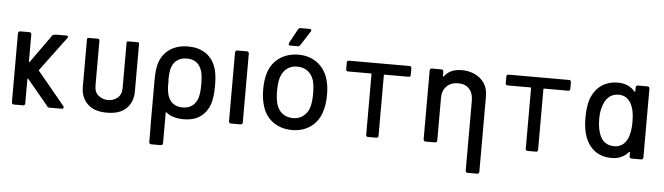

<svg xmlns="http://www.w3.org/2000/svg" viewBox="-52 -918 4610 1333"><g transform="rotate(5 2252.5 -252.0)"><path d="M43 -15V-495Q43 -502 47 -506Q51 -510 58 -510H121Q128 -510 132 -506Q136 -502 136 -495V-307Q136 -304 138 -303Q140 -302 142 -305L282 -501Q289 -509 323 -509H379Q391 -509 391 -501Q391 -496 387 -491L212 -256Q209 -253 211 -249L402 -18L404 -10Q404 0 391 0H305Q292 0 288 -11L143 -185Q142 -187 139.5 -187.5Q137 -188 136 -186V-15Q136 -8 132 -4Q128 0 121 0H58Q51 0 47 -4Q43 -8 43 -15Z M524 -161V-495Q524 -500 526.5 -503Q529 -506 534 -506H600Q605 -506 608 -503Q611 -500 611 -495V-180Q611 -134 640 -111Q669 -88 706 -88Q743 -88 771.5 -111Q800 -134 800 -180V-495Q800 -500 803 -503Q806 -506 811 -506H877Q882 -506 884.5 -503Q887 -500 887 -495V-161Q887 -114 866 -77Q845 -40 806 -20Q767 0 706 0Q645 0 606 -20Q567 -40 545.5 -77Q524 -114 524 -161Z M1113 -219Q1116 -167 1128 -142Q1141 -113 1166 -97.5Q1191 -82 1226 -82Q1295 -82 1324 -140Q1342 -172 1342 -252Q1342 -328 1327 -359Q1300 -423 1227 -423Q1190 -423 1164 -406.5Q1138 -390 1125 -358Q1113 -331 1112 -269Q1113 -266 1113 -263ZM1017 80Q1016 70 1016 58V-250Q1016 -335 1031 -377Q1052 -439 1103.5 -473Q1155 -507 1229 -507Q1298 -507 1346.5 -476.5Q1395 -446 1418 -389Q1438 -343 1438 -252Q1438 -148 1410 -95Q1360 -1 1242 -1Q1161 -1 1118 -38Q1116 -40 1114 -40L1113 -39V177Q1113 184 1109 188Q1105 192 1098 192H1032Q1025 192 1021 188Q1017 184 1017 177Z M1556 -15V-494Q1556 -501 1560 -505Q1564 -509 1571 -509H1637Q1644 -509 1648 -505Q1652 -501 1652 -494V-15Q1652 -8 1648 -4Q1644 0 1637 0H1571Q1564 0 1560 -4Q1556 -8 1556 -15Z M1791 -134Q1773 -188 1773 -256Q1773 -327 1790 -376Q1812 -442 1867 -479.5Q1922 -517 1998 -517Q2070 -517 2123.5 -479.5Q2177 -442 2200 -377Q2218 -326 2218 -257Q2218 -187 2200 -134Q2178 -67 2124 -29.5Q2070 8 1997 8Q1922 8 1867.5 -29.5Q1813 -67 1791 -134ZM2110 -161Q2121 -199 2121 -255Q2121 -311 2111 -348Q2098 -389 2068 -411.5Q2038 -434 1995 -434Q1954 -434 1924 -411.5Q1894 -389 1881 -348Q1870 -313 1870 -255Q1870 -197 1881 -161Q1893 -120 1923.5 -97.5Q1954 -75 1997 -75Q2037 -75 2067 -97.5Q2097 -120 2110 -161ZM1922 -585 1924 -593 1977 -691Q1983 -702 1995 -702H2057Q2063 -702 2066.5 -699.5Q2070 -697 2070 -693Q2070 -688 2067 -684L2003 -585Q1997 -575 1985 -575H1934Q1922 -575 1922 -585Z M2785 -492V-445Q2785 -438 2781.5 -434.5Q2778 -431 2772 -431H2604Q2599 -431 2599 -427V-3Q2599 3 2595.5 6.5Q2592 10 2586 10H2526Q2520 10 2516.5 6.5Q2513 3 2513 -3V-427Q2513 -431 2508 -431H2349Q2342 -431 2338.5 -434.5Q2335 -438 2335 -445V-492Q2335 -498 2338.5 -502Q2342 -506 2349 -506H2772Q2778 -506 2781.5 -502Q2785 -498 2785 -492Z M2993 7H2928Q2921 7 2917 3Q2913 -1 2913 -8V-487Q2913 -494 2917 -498Q2921 -502 2928 -502H2993Q3000 -502 3004 -498Q3008 -494 3008 -487V-457Q3008 -454 3010 -453.5Q3012 -453 3014 -455Q3054 -509 3136 -509Q3185 -509 3226.5 -490Q3268 -471 3293 -434Q3318 -397 3318 -344V183Q3318 190 3314 194Q3310 198 3303 198H3238Q3231 198 3227 194Q3223 190 3223 183V-304Q3223 -356 3195.5 -386Q3168 -416 3118 -416Q3068 -416 3038 -385.5Q3008 -355 3008 -304V-8Q3008 -1 3004 3Q3000 7 2993 7Z M3897 -492V-445Q3897 -438 3893.5 -434.5Q3890 -431 3884 -431H3716Q3711 -431 3711 -427V-3Q3711 3 3707.5 6.5Q3704 10 3698 10H3638Q3632 10 3628.5 6.5Q3625 3 3625 -3V-427Q3625 -431 3620 -431H3461Q3454 -431 3450.5 -434.5Q3447 -438 3447 -445V-492Q3447 -498 3450.5 -502Q3454 -506 3461 -506H3884Q3890 -506 3893.5 -502Q3897 -498 3897 -492Z M4363 -509H4429Q4436 -509 4440 -505Q4444 -501 4444 -494V-15Q4444 -8 4440 -4Q4436 0 4429 0H4363Q4356 0 4352 -4Q4348 -8 4348 -15V-41Q4348 -44 4346 -45Q4344 -46 4342 -44Q4320 -19 4290.5 -5.5Q4261 8 4226 8Q4154 8 4106.5 -27.5Q4059 -63 4037 -128Q4019 -178 4019 -256Q4019 -329 4034 -377Q4055 -443 4103.5 -480Q4152 -517 4226 -517Q4261 -517 4290.5 -504Q4320 -491 4342 -466Q4344 -464 4346 -464.5Q4348 -465 4348 -468V-494Q4348 -501 4352 -505Q4356 -509 4363 -509ZM4347 -255Q4347 -337 4321 -383Q4292 -434 4236 -434Q4178 -434 4147 -386Q4115 -336 4115 -254Q4115 -177 4140 -130Q4169 -75 4236 -75Q4293 -75 4323 -129Q4347 -173 4347 -255Z"/></g></svg>

Font: Barlow_Medium_SS
Style: Regular
Weight: 500
Designer: Jeremy Tribby
Foundry: Jeremy Tribby
Version: Version 1.101 August 23, 2024